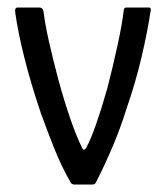

<svg xmlns="http://www.w3.org/2000/svg" viewBox="-20 -492 442 512"><path d="M178 0Q171 0 168 -6Q144 -48 125 -95.5Q106 -143 89 -190Q62 -270 45 -338Q28 -406 21 -456Q18 -472 27 -472H85Q89 -472 92 -469.5Q95 -467 96 -462Q100 -428 110.5 -381.5Q121 -335 135 -282Q151 -223 168 -174Q185 -125 199 -98Q201 -92 204.5 -93Q208 -94 210 -98Q222 -120 236.5 -161.5Q251 -203 266 -256Q281 -314 293.5 -371.5Q306 -429 310 -465Q311 -472 317 -472H377Q383 -472 382 -465Q374 -411 358 -342Q342 -273 316 -198Q301 -150 280.5 -101.5Q260 -53 236 -6Q233 0 227 0Z"/></svg>

Font: Glory Thin
Style: Regular
Weight: 400
Version: Version 1.011